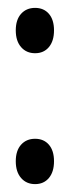

<svg xmlns="http://www.w3.org/2000/svg" viewBox="-20 -520 177 487"><path d="M69 -168Q91 -168 104 -153Q117 -138 117 -111Q117 -84 104 -68.5Q91 -53 69 -53Q47 -53 33.5 -68.5Q20 -84 20 -111Q20 -138 33.5 -153Q47 -168 69 -168ZM69 -500Q91 -500 104 -485Q117 -470 117 -443Q117 -416 104 -400.5Q91 -385 69 -385Q47 -385 33.5 -400.5Q20 -416 20 -443Q20 -470 33.5 -485Q47 -500 69 -500Z"/></svg>

Font: FFF_Magyar-Nemzet Bold
Style: Regular
Weight: 700
Width: 2
Designer: bBox Type GmbH
Foundry: bBox Type GmbH
Version: Version 0.004